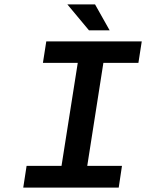

<svg xmlns="http://www.w3.org/2000/svg" viewBox="-20 -847 660 867"><path d="M381.8 -710 284.2 -827.1H409.2L475.1 -710ZM85 0 100.1 -98.1H257.8L331.1 -563H173.8L189 -660.2H620.1L605 -563H446.8L374 -98.1H530.8L516.1 0Z"/></svg>

Font: Office Code Pro Medium Italic
Style: Regular
Weight: 500
Italic angle: -9°
Designer: Nathan Rutzky & Paul D. Hunt
Foundry: Adobe Systems Incorporated
Version: Version 1.004;PS 001.004;hotconv 1.0.70;makeotf.lib2.5.58329